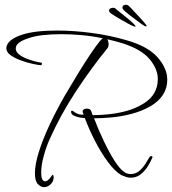

<svg xmlns="http://www.w3.org/2000/svg" viewBox="-20 -706 710 792"><path d="M582 -597Q578 -597 565 -606Q552 -615 537.5 -626.5Q523 -638 513 -645Q506 -651 495 -660Q484 -669 485 -675V-676Q486 -682 491 -684.5Q496 -687 503 -686Q508 -685 511.5 -681.5Q515 -678 519 -674Q530 -662 548.5 -642.5Q567 -623 576 -612Q578 -609 581.5 -605Q585 -601 585 -599Q584 -597 582 -597ZM537 -596Q533 -596 519 -603Q505 -610 489 -619.5Q473 -629 462 -635Q455 -640 442.5 -647.5Q430 -655 430 -661V-662Q430 -668 435 -671Q440 -674 447 -674Q452 -674 456 -671Q460 -668 464 -664Q477 -654 498 -637Q519 -620 529 -610Q531 -608 535 -604Q539 -600 539 -598Q539 -596 537 -596ZM162 66Q148 66 136 53Q124 40 124 9Q124 -27 140 -78.5Q156 -130 184 -190Q212 -250 247 -311Q274 -357 301.5 -402Q329 -447 353.5 -483.5Q378 -520 395 -540Q402 -547 404 -548Q361 -557 317.5 -561Q274 -565 234 -565Q149 -565 102 -550Q55 -535 47 -516Q45 -510 45 -506Q45 -493 57.5 -482.5Q70 -472 87.5 -465Q105 -458 122 -453.5Q139 -449 148 -448Q153 -448 153 -443Q153 -437 147 -437Q136 -438 113 -443Q90 -448 65.5 -457Q41 -466 23.5 -478.5Q6 -491 6 -508Q6 -514 9 -520Q20 -546 71.5 -563Q123 -580 217 -580Q284 -580 359 -570Q434 -560 502 -540Q590 -515 630 -469.5Q670 -424 670 -377Q670 -309 601 -268Q564 -247 521.5 -236Q479 -225 438.5 -221.5Q398 -218 368 -218Q385 -173 407.5 -125.5Q430 -78 453 -42Q476 -6 496 6Q507 12 519 12Q539 12 554 -0.5Q569 -13 579.5 -29.5Q590 -46 596 -57Q599 -62 604 -62Q609 -62 609 -57Q609 -55 608 -55Q602 -40 590 -20.5Q578 -1 560.5 13Q543 27 519 27Q509 27 499 23.5Q489 20 480 16Q454 1 425.5 -37.5Q397 -76 372 -124.5Q347 -173 330 -219Q326 -219 323 -219.5Q320 -220 318 -220Q316 -220 306 -222Q296 -224 286 -228.5Q276 -233 274 -240Q273 -242 273 -245Q273 -249 277 -249Q282 -249 289 -242Q294 -239 301.5 -236Q309 -233 319 -233H325L322 -242Q322 -243 321.5 -243.5Q321 -244 321 -245Q321 -258 339 -258Q353 -258 357 -246L362 -231Q390 -231 427 -234.5Q464 -238 502.5 -248.5Q541 -259 574 -280Q631 -316 631 -380Q631 -421 597.5 -461.5Q564 -502 487 -527Q471 -532 455.5 -536Q440 -540 423 -544Q428 -534 428 -523Q428 -513 424 -508Q357 -426 293.5 -329.5Q230 -233 184 -130Q171 -101 160.5 -63Q150 -25 150 4Q150 26 154.5 34Q159 42 166 42Q173 42 179 36Q185 31 190.5 23Q196 15 197 15Q199 15 200 17.5Q201 20 201 21Q203 40 190 53Q177 66 162 66Z"/></svg>

Font: Waterfall
Style: Regular
Weight: 400
Designer: Robert E. Leuschke
Foundry: Robert E. Leuschke
Version: Version 1.010; ttfautohint (v1.8.3)